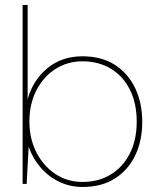

<svg xmlns="http://www.w3.org/2000/svg" viewBox="-20 -732 634 764"><path d="M308 12Q259 12 216 -8.5Q173 -29 141.5 -65.5Q110 -102 94 -148L86 0H70V-712H90V-337Q111 -413 168.5 -460.5Q226 -508 308 -508Q384 -508 437 -474Q490 -440 518 -381Q546 -322 546 -247Q546 -172 518 -113.5Q490 -55 437 -21.5Q384 12 308 12ZM308 -8Q372 -8 420.5 -37.5Q469 -67 496.5 -121Q524 -175 524 -248Q524 -322 496.5 -376Q469 -430 420.5 -459Q372 -488 308 -488Q248 -488 200 -457Q152 -426 124.5 -372Q97 -318 97 -248Q97 -181 124.5 -126.5Q152 -72 200 -40Q248 -8 308 -8Z"/></svg>

Font: DM Sans 24pt Thin
Style: Regular
Weight: 250
Designer: Colophon Foundry, Jonny Pinhorn
Foundry: Colophon Foundry
Version: Version 4.004;gftools[0.9.30]